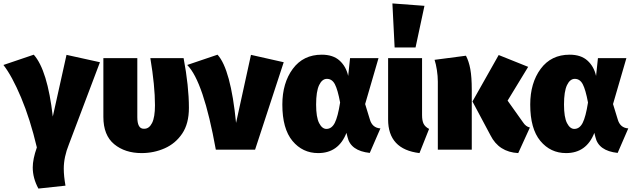

<svg xmlns="http://www.w3.org/2000/svg" viewBox="-45 -873 3695 1120"><path d="M179 227Q146 166 146 104Q146 55 170 -13Q131 -178 78 -304Q25 -430 -25 -494L152 -554Q232 -464 263 -193L343 -553L538 -510L357 -31Q327 43 327 111Q327 154 337 210Z M781 20Q684 20 621 -32Q558 -84 558 -191V-534H756V-190Q756 -122 793 -122H797Q825 -122 842 -155.5Q859 -189 859 -259Q859 -372 832 -534H1026Q1057 -370 1057 -244Q1057 -152 1018 -94Q979 -36 916 -8Q853 20 781 20Z M1443 0H1214Q1142 -399 1047 -494L1224 -554Q1301 -469 1332 -156L1419 -553L1610 -510Z M1811 20Q1720 20 1661 -51Q1602 -122 1602 -263Q1602 -389 1663 -471.5Q1724 -554 1832 -554Q1898 -554 1936 -519.5Q1974 -485 1986 -430L1997 -534H2163L2085 -266L2112 -178Q2126 -127 2174 -124L2112 19Q2000 7 1982 -74L1976 -98Q1930 20 1811 20ZM1859 -121Q1890 -121 1908 -156.5Q1926 -192 1939 -275Q1925 -350 1908.5 -381.5Q1892 -413 1862 -413Q1834 -413 1816.5 -376.5Q1799 -340 1799 -263Q1799 -189 1816.5 -155Q1834 -121 1859 -121Z M2402 20Q2219 -2 2219 -176V-534H2417V-202Q2417 -169 2426 -151Q2435 -133 2458 -121ZM2379 -596H2257L2244 -853L2431 -839Z M2978 20Q2865 14 2816 -84L2711 -281L2864 -552L3036 -483L2916 -286L3007 -158Q3022 -135 3046 -129ZM2707 0H2509V-397Q2509 -429 2503.5 -464.5Q2498 -500 2490 -524L2673 -548Q2690 -516 2698.5 -470Q2707 -424 2707 -349Z M3257 20Q3166 20 3107 -51Q3048 -122 3048 -263Q3048 -389 3109 -471.5Q3170 -554 3278 -554Q3344 -554 3382 -519.5Q3420 -485 3432 -430L3443 -534H3609L3531 -266L3558 -178Q3572 -127 3620 -124L3558 19Q3446 7 3428 -74L3422 -98Q3376 20 3257 20ZM3305 -121Q3336 -121 3354 -156.5Q3372 -192 3385 -275Q3371 -350 3354.5 -381.5Q3338 -413 3308 -413Q3280 -413 3262.5 -376.5Q3245 -340 3245 -263Q3245 -189 3262.5 -155Q3280 -121 3305 -121Z"/></svg>

Font: Trujillo Black
Style: Regular
Weight: 900
Designer: Fira Sans original fonts by bBox Type GmbH, Carrois Corporate GbR, & Edenspiekermann AG / Changes by Cristiano Sobral
Foundry: Fira Sans original fonts by bBox Type GmbH, Carrois Corporate GbR, & Edenspiekermann AG / Changes by Cristiano Sobral
Version: Version 4.301;July 28, 2020;FontCreator 13.0.0.2655 64-bit